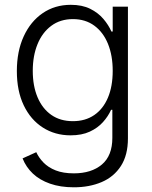

<svg xmlns="http://www.w3.org/2000/svg" viewBox="-20 -567 633 801"><path d="M288.1 214.4Q231.9 214.4 188.7 199.2Q145.5 184.1 116.9 157Q88.4 129.9 74.2 93.8L131.3 67.9Q142.1 91.3 161.9 111.6Q181.6 131.8 212.6 144Q243.7 156.2 288.1 156.2Q361.3 156.2 405 119.4Q448.7 82.5 448.7 7.8V-108.9H443.4Q431.2 -81.5 409.4 -57.4Q387.7 -33.2 354.5 -17.8Q321.3 -2.4 274.4 -2.4Q209.5 -2.4 158.7 -34.9Q107.9 -67.4 79.1 -127.4Q50.3 -187.5 50.3 -270.5Q50.3 -353 78.9 -415.3Q107.4 -477.5 158.2 -512.2Q209 -546.9 275.4 -546.9Q322.8 -546.9 356.2 -530.3Q389.6 -513.7 411.4 -488Q433.1 -462.4 444.8 -435.5H450.2V-539.1H513.7V10.3Q513.7 80.1 484.4 125.5Q455.1 170.9 404.1 192.6Q353 214.4 288.1 214.4ZM284.2 -61.5Q335.9 -61.5 373 -86.9Q410.2 -112.3 430.2 -159.4Q450.2 -206.5 450.2 -271.5Q450.2 -335 430.7 -383.5Q411.1 -432.1 373.8 -459.7Q336.4 -487.3 284.2 -487.3Q231.4 -487.3 193.8 -459.2Q156.2 -431.2 136.5 -382.6Q116.7 -334 116.7 -271.5Q116.7 -208.5 136.7 -161.1Q156.7 -113.8 194.1 -87.6Q231.4 -61.5 284.2 -61.5Z"/></svg>

Font: Inter 18pt Light
Style: Regular
Weight: 300
Designer: Rasmus Andersson
Foundry: rsms
Version: Version 4.001;git-66647c0bb